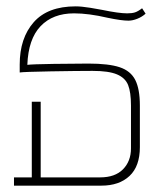

<svg xmlns="http://www.w3.org/2000/svg" viewBox="-20 -584 530 604"><path d="M24 -26H80V-264H108V-26H295Q342 -26 367 -51.5Q392 -77 392 -117V-252Q392 -294 383 -316.5Q374 -339 348 -350Q322 -361 271 -361Q224 -361 139 -359.5Q54 -358 42 -356V-381Q42 -464 86 -514Q130 -564 218 -564Q236 -564 264 -559.5Q292 -555 301 -553Q354 -542 380 -542Q395 -542 404.5 -545Q414 -548 427 -558L438 -541Q427 -531 412 -525Q397 -519 384 -519Q362 -519 319 -528Q259 -542 213 -542Q146 -542 107.5 -501.5Q69 -461 66 -380Q81 -382 149 -383Q217 -384 258 -384Q322 -384 356.5 -372.5Q391 -361 405.5 -332.5Q420 -304 420 -252V-121Q420 -61 387.5 -30.5Q355 0 299 0H24Z"/></svg>

Font: Trirong Thin
Style: Regular
Weight: 250
Designer: Katatrad Team
Foundry: CadsonDemak
Version: Version 1.001